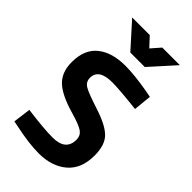

<svg xmlns="http://www.w3.org/2000/svg" viewBox="-276 -999 1096 1096"><g transform="rotate(45 272.0 -451.0)"><path d="M283 -572Q174 -572 174 -500Q174 -468 201 -451Q228 -434 327.5 -402Q427 -370 467 -329.5Q507 -289 507 -205Q507 -98 442 -43Q377 12 272 12Q194 12 81 -12L45 -19L59 -126Q193 -108 264 -108Q370 -108 370 -196Q370 -228 345.5 -246Q321 -264 248 -285Q132 -318 84.5 -363.5Q37 -409 37 -490Q37 -592 99 -642Q161 -692 269 -692Q343 -692 457 -672L493 -665L482 -556Q341 -572 283 -572ZM235 -765 101 -914H243L295 -858L344 -914H486L352 -765Z"/></g></svg>

Font: Titillium Web[RUS by Daymarius]
Style: Bold
Weight: 700
Designer: Cyrillization by Daymarius
Foundry: Cyrillization by Daymarius
Version: Version 1.002 September 11, 2018